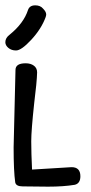

<svg xmlns="http://www.w3.org/2000/svg" viewBox="-22 -698 342 719"><path d="M14 -568Q-2 -556 -2 -540Q-2 -528 9.5 -518.5Q21 -509 38 -509Q58 -509 95 -549Q133 -590 149 -634Q151 -640 151 -644Q151 -654 139 -666Q129 -678 110 -678Q89 -678 83 -661Q67 -611 14 -568ZM258 -6Q279 -11 279 -38Q279 -72 246 -72L98 -63Q95 -125 95 -169Q95 -209 106 -311Q116 -390 117 -427Q117 -443 105 -452Q93 -461 74 -461Q36 -461 36 -436L29 -146Q29 -57 35 -15Q38 0 63 0L158 1Q216 1 258 -6Z"/></svg>

Font: Patrick Hand SC
Style: Regular
Weight: 400
Designer: Patrick Wagesreiter
Foundry: Patrick Wagesreiter
Version: Version 2.001; ttfautohint (v1.8.2)